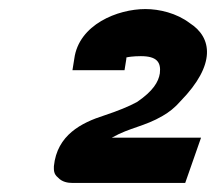

<svg xmlns="http://www.w3.org/2000/svg" viewBox="-20 -860 477 424"><path d="M140 -705H255L259 -730V-733C261 -734 275 -736 291 -736C326 -736 336 -723 333 -698C330 -679 318 -659 283 -635C265 -625 240 -615 210 -605C160 -589 106 -562 99 -493C99 -485 98 -476 108 -468C117 -458 130 -456 140 -456H389L424 -556H227C227 -556 228 -557 229 -557C266 -578 300 -581 339 -604C353 -612 366 -622 379 -637C457 -717 449 -777 399 -809C370 -831 332 -840 301 -840C240 -840 154 -806 144 -730Z"/></svg>

Font: Charger
Style: HemiRT
Weight: 900
Designer: Jasper
Foundry: Cannot Into Space Fonts
Version: Version 0.99